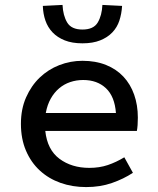

<svg xmlns="http://www.w3.org/2000/svg" viewBox="-20 -748 640 780"><path d="M330 12Q274 12 226 -5Q178 -22 142 -55Q106 -88 85.5 -136Q65 -184 65 -245Q65 -305 86 -352.5Q107 -400 141.5 -433Q176 -466 221 -483.5Q266 -501 315 -501Q369 -501 411 -484Q453 -467 481.5 -436.5Q510 -406 525 -363.5Q540 -321 540 -270Q540 -254 539 -240Q538 -226 536 -216H164Q172 -140 221.5 -103Q271 -66 343 -66Q384 -66 418 -77.5Q452 -89 485 -109L520 -46Q482 -21 434.5 -4.5Q387 12 330 12ZM318 -423Q290 -423 265 -414.5Q240 -406 220 -389Q200 -372 186 -347Q172 -322 166 -289H451Q446 -356 410.5 -389.5Q375 -423 318 -423ZM315 -572Q273 -572 243 -584Q213 -596 193.5 -616.5Q174 -637 164.5 -664.5Q155 -692 154 -724L234 -728Q236 -685 253 -656.5Q270 -628 315 -628Q360 -628 377 -656.5Q394 -685 396 -728L476 -724Q474 -692 465 -664.5Q456 -637 436.5 -616.5Q417 -596 387 -584Q357 -572 315 -572Z"/></svg>

Font: SauceCodePro Nerd Font Mono
Style: Regular
Weight: 500
Monospace: yes
Designer: Paul D. Hunt, Teo Tuominen
Foundry: Adobe Systems Incorporated
Version: Version 2.030;PS 1.000;hotconv 16.6.51;makeotf.lib2.5.65220;